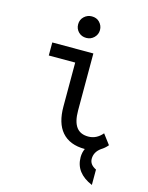

<svg xmlns="http://www.w3.org/2000/svg" viewBox="-136 -826 859 1111"><g transform="rotate(15 293.0 -271.0)"><path d="M273.4 -742.2Q302.2 -742.2 319.3 -724.6Q338.9 -704.6 338.9 -677.7Q338.9 -650.9 319.3 -631.8Q300.3 -613.3 273.4 -613.3Q245.6 -613.3 227.5 -630.9Q208 -649.9 208 -677.7Q208 -705.6 227.5 -723.9Q247.1 -742.2 273.4 -742.2ZM561.5 -47.4Q544.4 -26.9 522.5 -13.7Q485.4 13.2 485.4 53.7Q485.4 88.9 525.4 107.9V200.2Q420.9 156.2 420.9 61.5Q420.9 33.7 432.1 9.8Q340.3 9.8 293.5 -44.9Q249 -96.7 249 -195.8V-459H90.8V-537.1H336.9V-195.8Q336.9 -127.4 361.8 -95.2Q385.3 -64.9 432.1 -64.9Q481.4 -64.9 516.6 -106.9Z"/></g></svg>

Font: Consola Mono
Style: Book
Weight: 400
Monospace: yes
Version: Version 2.001